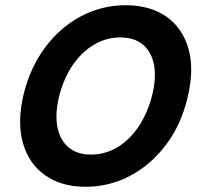

<svg xmlns="http://www.w3.org/2000/svg" viewBox="-20 -705 765 735"><path d="M307.5 10Q215 10 152.5 -34.2Q90 -78.3 67.5 -158.3Q45 -238.3 70.8 -345.8Q96.7 -449.2 154.2 -525.4Q211.7 -601.7 291.2 -643.3Q370.8 -685 460.8 -685Q555 -685 617.1 -641.2Q679.2 -597.5 701.7 -517.5Q724.2 -437.5 697.5 -329.2Q672.5 -225.8 614.6 -149.6Q556.7 -73.3 477.5 -31.7Q398.3 10 307.5 10ZM328.3 -113.3Q382.5 -113.3 429.2 -141.2Q475.8 -169.2 510 -219.6Q544.2 -270 561.7 -337.5Q579.2 -405.8 569.6 -456.2Q560 -506.7 527.1 -534.2Q494.2 -561.7 440 -561.7Q386.7 -561.7 339.6 -533.8Q292.5 -505.8 258.3 -455.8Q224.2 -405.8 206.7 -337.5Q190 -270 199.6 -219.6Q209.2 -169.2 242.1 -141.2Q275 -113.3 328.3 -113.3Z"/></svg>

Font: Funnel Sans
Style: Bold Italic
Weight: 700
Italic angle: -14.036°
Designer: NORD ID, Kristian Moeller
Foundry: Dicotype
Version: Version 1.000